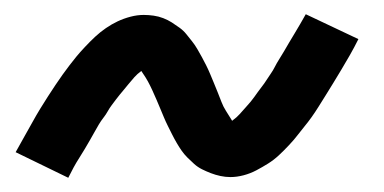

<svg xmlns="http://www.w3.org/2000/svg" viewBox="-20 -432 540 270"><path d="M76 -182 2 -218Q8 -229 14 -239.5Q20 -250 25.5 -260Q31 -270 36.5 -279Q42 -288 47.5 -296.5Q53 -305 58 -312.5Q63 -320 68 -327Q73 -334 78 -340.5Q83 -347 87.5 -352.5Q92 -358 99.5 -366Q107 -374 114 -380.5Q121 -387 129 -392.5Q137 -398 145.5 -402Q154 -406 163.5 -408.5Q173 -411 182 -411Q189 -411 196 -410Q203 -409 209.5 -406.5Q216 -404 221.5 -400.5Q227 -397 232.5 -393Q238 -389 242 -384Q246 -379 250 -374Q254 -369 257.5 -363Q261 -357 264 -351.5Q267 -346 270 -340Q273 -334 275.5 -328Q278 -322 280.5 -316Q283 -310 286 -302.5Q289 -295 291.5 -288.5Q294 -282 297.5 -276.5Q301 -271 305 -264.5Q309 -258 309 -257Q308 -257 306 -257.5Q304 -258 302 -258H301Q302 -259 307.5 -263Q313 -267 317 -271.5Q321 -276 325.5 -281Q330 -286 332.5 -289Q335 -292 337.5 -295.5Q340 -299 342.5 -302.5Q345 -306 348.5 -310.5Q352 -315 354.5 -319Q357 -323 360.5 -328Q364 -333 366.5 -338Q369 -343 372.5 -348.5Q376 -354 379.5 -360Q383 -366 386.5 -372Q390 -378 394 -384.5Q398 -391 402 -398Q406 -405 410 -412L484 -377Q478 -365 472 -354.5Q466 -344 460 -334Q454 -324 448.5 -315Q443 -306 438 -298Q433 -290 428 -282Q423 -274 418 -267Q413 -260 408 -254Q403 -248 398.5 -242Q394 -236 386.5 -228Q379 -220 372 -213.5Q365 -207 357 -202Q349 -197 340.5 -192.5Q332 -188 322.5 -185.5Q313 -183 304 -183Q297 -183 290 -184.5Q283 -186 276.5 -188.5Q270 -191 264 -194Q258 -197 253 -201.5Q248 -206 243.5 -210.5Q239 -215 235.5 -220Q232 -225 228.5 -231Q225 -237 222 -243Q219 -249 216 -255Q213 -261 210.5 -267Q208 -273 205.5 -279Q203 -285 200 -292Q197 -299 194 -305.5Q191 -312 188 -317.5Q185 -323 180.5 -329.5Q176 -336 177 -337H185Q184 -336 178.5 -332Q173 -328 169 -323.5Q165 -319 160.5 -313.5Q156 -308 153.5 -305Q151 -302 148.5 -299Q146 -296 143 -292Q140 -288 137 -284Q134 -280 131.5 -275.5Q129 -271 125.5 -266.5Q122 -262 119 -257Q116 -252 113 -246.5Q110 -241 106.5 -235Q103 -229 99.5 -223Q96 -217 91.5 -210Q87 -203 83.5 -196.5Q80 -190 76 -182Z"/></svg>

Font: Iosevka Term Curly Medium
Style: Italic
Weight: 500
Italic angle: -9°
Designer: Belleve Invis
Foundry: Belleve Invis
Version: Version 32.3.0